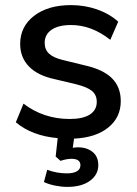

<svg xmlns="http://www.w3.org/2000/svg" viewBox="-20 -536 538 752"><path d="M270 7 265 43Q272 41 286 41Q320 41 342.5 59Q365 77 365 111Q365 148 332.5 172Q300 196 243 196Q221 196 196 191Q171 186 152 177L165 129Q202 143 242 143Q267 143 281 135Q295 127 295 111Q295 86 260 86Q241 86 217 94L198 77L206 5Q105 -4 42 -57L72 -130Q151 -70 253 -70Q305 -70 332 -87.5Q359 -105 359 -137Q359 -164 340.5 -179.5Q322 -195 278 -206L194 -226Q128 -240 93.5 -275.5Q59 -311 59 -364Q59 -432 113.5 -474Q168 -516 258 -516Q312 -516 360.5 -499Q409 -482 443 -451L412 -380Q339 -438 258 -438Q209 -438 182 -419.5Q155 -401 155 -368Q155 -342 172 -326Q189 -310 226 -301L312 -280Q384 -264 418.5 -229.5Q453 -195 453 -140Q453 -76 404 -36.5Q355 3 270 7Z"/></svg>

Font: Muli SemiBold
Style: Regular
Weight: 600
Designer: Vernon Adams
Foundry: Vernon Adams
Version: Version 2.000